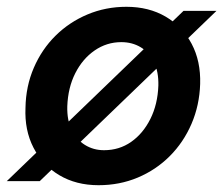

<svg xmlns="http://www.w3.org/2000/svg" viewBox="-32 -533 657 565"><path d="M-12 0 508 -501H605L85 0ZM258 12Q192 12 142.5 -17.5Q93 -47 66.5 -98.5Q40 -150 43 -216Q44 -279 67.5 -333.5Q91 -388 131.5 -428Q172 -468 225.5 -490.5Q279 -513 340 -513Q406 -513 455.5 -484Q505 -455 532 -404Q559 -353 557 -286Q555 -223 531.5 -168.5Q508 -114 467.5 -73.5Q427 -33 373.5 -10.5Q320 12 258 12ZM274 -91Q319 -91 354 -115.5Q389 -140 410.5 -183Q432 -226 434 -281Q435 -322 421 -350.5Q407 -379 382 -394Q357 -409 325 -409Q282 -409 246.5 -384.5Q211 -360 189.5 -317.5Q168 -275 166 -220Q165 -179 179 -150.5Q193 -122 218 -106.5Q243 -91 274 -91Z"/></svg>

Font: DM Sans 18pt SemiBold
Style: Italic
Weight: 600
Italic angle: -10°
Designer: Colophon Foundry, Jonny Pinhorn
Foundry: Colophon Foundry
Version: Version 4.004;gftools[0.9.30]